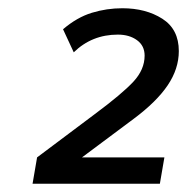

<svg xmlns="http://www.w3.org/2000/svg" viewBox="-20 -760 454 466"><path d="M70 -378 210 -483Q276 -532 303.5 -561.5Q331 -591 331 -625Q331 -649 312.5 -662.5Q294 -676 266 -676Q203 -676 159 -633L133 -689Q167 -718 203 -729Q239 -740 277 -740Q334 -740 374 -714.5Q414 -689 414 -636Q414 -593 387 -553Q360 -513 305 -472L179 -378H379L368 -314H59Z"/></svg>

Font: KoHo SemiBold
Style: Italic
Weight: 600
Italic angle: -10°
Version: Version 1.000; ttfautohint (v1.6)